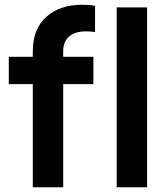

<svg xmlns="http://www.w3.org/2000/svg" viewBox="-20 -788 705 808"><path d="M118 0V-434H17V-549H118V-573Q118 -666 175 -717Q232 -768 325 -768Q337 -768 353.5 -767Q370 -766 380 -763V-653Q369 -655 358.5 -655.5Q348 -656 341 -656Q297 -656 271.5 -635Q246 -614 246 -573V-549H373V-434H246V0ZM471 0V-757H599V0Z"/></svg>

Font: Plus Jakarta Text
Style: Bold
Weight: 700
Designer: Gumpita Rahayu
Foundry: Tokotype Studio
Version: Version 1.000